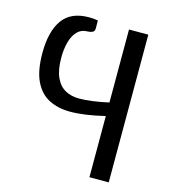

<svg xmlns="http://www.w3.org/2000/svg" viewBox="-104 -597 755 855"><g transform="rotate(15 273.5 -169.0)"><path d="M476 174.5H387V-107.5Q293.5 -85 228 -85Q172.5 -85 130.5 -106.2Q88.5 -127.5 65 -176Q41.5 -224.5 41.5 -306Q41.5 -405.5 79.8 -459.2Q118 -513 201.5 -513Q226.5 -513 242.5 -509.5L243 -474.5Q243 -459 233 -455Q223.5 -450.5 212.5 -450.5Q183 -450.5 164.2 -431.2Q145.5 -412 136.8 -379.5Q128 -347 128 -308Q128 -252 143.5 -217.5Q159 -183 186.8 -167.5Q214.5 -152 250.5 -152Q307 -152 387 -170V-506.5H476Z"/></g></svg>

Font: Verano Sans
Style: Regular
Weight: 400
Designer: Lukasz Dziedzic with Adam Twardoch and Botio Nikoltchev
Foundry: tyPoland Lukasz Dziedzic
Version: Version 3.001;December 28, 2019;FontCreator 12.0.0.2547 64-b